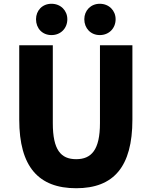

<svg xmlns="http://www.w3.org/2000/svg" viewBox="-20 -984 803 1018"><path d="M384 14C582 14 682 -99 682 -350V-744H510V-331C510 -190 465 -140 384 -140C302 -140 260 -190 260 -331V-744H82V-350C82 -99 185 14 384 14ZM253 -798C302 -798 337 -834 337 -882C337 -928 302 -964 253 -964C204 -964 171 -928 171 -882C171 -834 204 -798 253 -798ZM509 -798C558 -798 593 -834 593 -882C593 -928 558 -964 509 -964C461 -964 427 -928 427 -882C427 -834 461 -798 509 -798Z"/></svg>

Font: Noto Sans CJK Black
Style: Bold
Weight: 900
Designer: Ryoko NISHIZUKA (kana & ideographs); Paul D. Hunt (Latin, Greek & Cyrillic); Wenlong ZHANG (bopomofo); Sandoll Communica
Foundry: Adobe Systems Incorporated
Version: Version 1.000;PS 1;hotconv 1.0.78;makeotf.lib2.5.61930